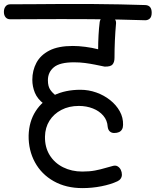

<svg xmlns="http://www.w3.org/2000/svg" viewBox="-64 -790 799 986"><path d="M359 176Q275 176 212 140.5Q149 105 115.5 43.5Q82 -18 83 -94Q85 -166 119 -219Q153 -272 212.5 -300.5Q272 -329 349 -329Q391 -329 430.5 -315Q470 -301 501.5 -276Q533 -251 551 -218.5Q569 -186 568 -149Q568 -135 562.5 -125.5Q557 -116 547 -111.5Q537 -107 522 -107Q509 -107 500 -115Q491 -123 489 -139Q487 -172 466.5 -196Q446 -220 413 -233Q380 -246 341 -246Q290 -246 251 -225.5Q212 -205 190 -170Q168 -135 167 -89Q166 -34 191 6.5Q216 47 260 69Q304 91 359 91Q396 91 424.5 85.5Q453 80 476 73Q499 66 516 62Q530 58 540.5 64.5Q551 71 556.5 82.5Q562 94 562 107Q562 118 556 127Q550 136 539 141Q505 157 457 166.5Q409 176 359 176ZM191 -241Q173 -241 162 -256Q128 -282 115 -314Q102 -346 102 -380Q102 -428 123 -467.5Q144 -507 189.5 -530.5Q235 -554 310 -554Q339 -554 374 -549.5Q409 -545 440 -537Q440 -572 442 -608.5Q444 -645 448 -677Q450 -691 461.5 -698.5Q473 -706 489 -706Q509 -706 521 -696Q533 -686 532 -671Q528 -627 526 -582Q524 -537 524 -493Q524 -471 514 -459Q504 -447 473 -448Q449 -453 424 -458Q399 -463 372.5 -466.5Q346 -470 316 -470Q243 -470 212.5 -444.5Q182 -419 182 -378Q182 -346 194.5 -328.5Q207 -311 223 -299.5Q239 -288 249 -273Q247 -264 236.5 -256.5Q226 -249 213.5 -245Q201 -241 191 -241ZM682 -686Q623 -688 551.5 -689.5Q480 -691 403 -691.5Q326 -692 250.5 -692Q175 -692 108 -691.5Q41 -691 -11 -691Q-27 -691 -35.5 -701.5Q-44 -712 -44 -729Q-44 -746 -35.5 -757Q-27 -768 -11 -768Q40 -768 107.5 -768.5Q175 -769 250.5 -769.5Q326 -770 403 -769.5Q480 -769 552 -767.5Q624 -766 683 -764Q715 -762 715 -725Q715 -704 705.5 -695Q696 -686 682 -686Z"/></svg>

Font: Playpen Sans Deva
Style: Regular
Weight: 400
Designer: Pooja Saxena, Gunjan Panchal, Laura Meseguer, Veronika Burian, José Scaglione
Foundry: TypeTogether
Version: Version 2.000